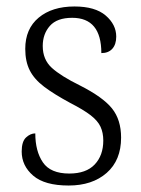

<svg xmlns="http://www.w3.org/2000/svg" viewBox="-20 -563 437 593"><path d="M192 10Q118 10 82.5 -20.5Q47 -51 47 -95Q47 -126 60.5 -138.5Q74 -151 89 -151Q89 -96 112.5 -61.5Q136 -27 194 -27Q246 -27 272.5 -55Q299 -83 299 -129Q299 -153 290.5 -171.5Q282 -190 260 -207Q238 -224 197 -245Q147 -272 116.5 -295Q86 -318 72 -345.5Q58 -373 58 -412Q58 -474 99.5 -508.5Q141 -543 210 -543Q274 -543 306.5 -515Q339 -487 339 -450Q339 -426 327 -412.5Q315 -399 293 -399Q293 -508 203 -508Q156 -508 134 -483Q112 -458 112 -421Q112 -379 140 -353.5Q168 -328 227 -299Q298 -263 326 -228Q354 -193 354 -138Q354 -68 309.5 -29Q265 10 192 10Z"/></svg>

Font: Noto Serif Tamil SemiCondensed Light
Style: Italic
Weight: 300
Width: 4
Italic angle: -12°
Designer: Indian Type Foundry, Tom Grace, and the Monotype Design Team
Foundry: Monotype Imaging Inc.
Version: Version 2.003; ttfautohint (v1.8.4.7-5d5b)